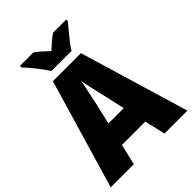

<svg xmlns="http://www.w3.org/2000/svg" viewBox="-258 -1056 1186 1186"><g transform="rotate(-45 335.0 -463.5)"><path d="M470 0 438 -136H234L202 0H0L211 -716H456L670 0ZM373 -422Q368 -444 360.5 -476Q353 -508 346 -540Q339 -572 336 -595Q332 -573 325.5 -542Q319 -511 312 -479.5Q305 -448 300 -423L269 -289H403ZM249 -767Q236 -788 215.5 -815.5Q195 -843 173 -869.5Q151 -896 134 -913V-927H251Q273 -912 292.5 -894.5Q312 -877 336 -854Q360 -877 381 -895Q402 -913 424 -927H539V-913Q523 -895 501.5 -869Q480 -843 459 -816Q438 -789 425 -767Z"/></g></svg>

Font: Noto Sans SemiCondensed Black
Style: Regular
Weight: 900
Width: 4
Designer: Monotype Design Team
Foundry: Monotype Imaging Inc.
Version: Version 2.013; ttfautohint (v1.8.4.7-5d5b)